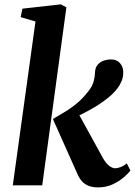

<svg xmlns="http://www.w3.org/2000/svg" viewBox="-20 -833 606 863"><path d="M37.5 0 139.5 -736.4 72.9 -756 80.6 -794 253.4 -813.5 278.4 -800.1 169.8 0ZM421 9.3Q396.6 9.3 378.9 2.5Q361.2 -4.3 349.4 -17.1Q337.6 -29.9 329.7 -47.3L217.8 -298Q245.3 -314.7 272 -330.4Q298.8 -346.2 325.9 -368.7Q353 -391.2 380.5 -427.1Q394.6 -445.9 400.5 -465.7Q406.3 -485.4 407 -506.3Q407.7 -529.3 419.2 -542.3Q430.7 -555.3 447 -560.7Q463.3 -566 477.7 -566Q504.5 -566 519.1 -549.5Q533.7 -532.9 533.9 -509.9Q534.5 -487.7 526.9 -469.3Q519.2 -451 508.2 -436.4Q490.8 -413.4 464.9 -392.6Q439.1 -371.8 410.3 -354.3Q381.5 -336.9 354.3 -323.3Q327.2 -309.7 306.2 -300.4L319.8 -346L443.4 -121.3Q455.7 -99.7 470.4 -88.1Q485.1 -76.6 497.2 -76.6Q506.5 -76.6 521.1 -81.6Q535.6 -86.7 549.8 -98.9L566.1 -66.6Q557.5 -54.3 536.7 -36.3Q516 -18.3 486.4 -4.5Q456.9 9.3 421 9.3Z"/></svg>

Font: Merriweather 7pt Light
Style: Italic
Weight: 300
Italic angle: -7.8°
Designer: Eben Sorkin
Foundry: Eben Sorkin
Version: Version 2.200;gftools[0.9.31]